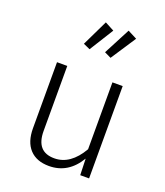

<svg xmlns="http://www.w3.org/2000/svg" viewBox="-149 -911 876 1022"><g transform="rotate(20 289.5 -400.0)"><path d="M473.1 0H422.9L419.9 -92.8Q357.9 11.2 249 11.2Q178.2 11.2 139.6 -30.3Q101.1 -71.8 101.1 -148.9V-522.9H159.2V-154.8Q159.2 -36.6 262.2 -37.1Q353 -37.1 415 -144V-522.9H473.1ZM454.1 -784.2 360.8 -642.1 323.2 -660.2 401.9 -811ZM325.2 -783.2 240.2 -647 202.1 -664.1 272.9 -811Z"/></g></svg>

Font: FiraSans-Light
Style: Regular
Weight: 300
Designer: Carrois Corporate & Edenspiekermann AG
Foundry: Carrois Corporate GbR & Edenspiekermann AG
Version: Version 3.106;PS 003.106;hotconv 1.0.70;makeotf.lib2.5.58329